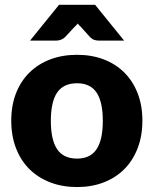

<svg xmlns="http://www.w3.org/2000/svg" viewBox="-20 -748 621 776"><path d="M25.5 0ZM291.5 -526.5Q350.5 -526.5 399 -508Q447.5 -489.5 482.2 -455Q517 -420.5 536.2 -371.2Q555.5 -322 555.5 -260.5Q555.5 -198.5 536.2 -148.8Q517 -99 482.2 -64.2Q447.5 -29.5 399 -10.8Q350.5 8 291.5 8Q232 8 183.2 -10.8Q134.5 -29.5 99.2 -64.2Q64 -99 44.8 -148.8Q25.5 -198.5 25.5 -260.5Q25.5 -322 44.8 -371.2Q64 -420.5 99.2 -455Q134.5 -489.5 183.2 -508Q232 -526.5 291.5 -526.5ZM291.5 -107Q345 -107 370.2 -144.8Q395.5 -182.5 395.5 -259.5Q395.5 -336.5 370.2 -374Q345 -411.5 291.5 -411.5Q236.5 -411.5 211 -374Q185.5 -336.5 185.5 -259.5Q185.5 -182.5 211 -144.8Q236.5 -107 291.5 -107ZM481.5 -584H378.5Q369.5 -584 361 -586.8Q352.5 -589.5 344 -598L306.5 -639.5Q303.5 -642.5 300.2 -645.8Q297 -649 294 -653Q291 -649 287.8 -645.5Q284.5 -642 281.5 -639.5L243 -598Q235.5 -591 226.5 -587.5Q217.5 -584 208.5 -584H101.5L218.5 -728.5H364.5Z"/></svg>

Font: Lato Black
Style: Regular
Weight: 900
Designer: Lukasz Dziedzic
Foundry: tyPoland Lukasz Dziedzic
Version: Version 2.007; 2014-02-27